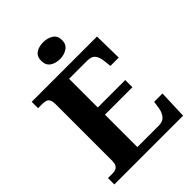

<svg xmlns="http://www.w3.org/2000/svg" viewBox="-258 -1048 1173 1173"><g transform="rotate(-45 328.5 -461.0)"><path d="M26 0V-55H65Q83 -55 94.5 -60.5Q106 -66 112.5 -78Q119 -90 119 -109V-599Q119 -626 112 -638.5Q105 -651 92.5 -655Q80 -659 64 -659H26V-714H590L593 -529H521L516 -576Q512 -614 496 -633Q480 -652 443 -652H287V-404H524V-342H287V-62H471Q508 -62 525.5 -83.5Q543 -105 548 -138L555 -185H627L620 0ZM333.8 -776Q295 -776 269.5 -794Q244 -812 244 -848.5Q244 -887.9 269.4 -905Q294.8 -922 333.8 -922Q369 -922 396.5 -905Q424 -887.9 424 -848.5Q424 -812 396.4 -794Q368.8 -776 333.8 -776Z"/></g></svg>

Font: Noto Serif Hentaigana EL
Style: Regular
Weight: 400
Designer: Kazuhiro Yamada
Foundry: nipponia
Version: Version 1.000